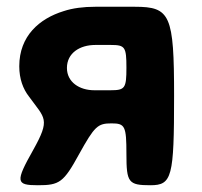

<svg xmlns="http://www.w3.org/2000/svg" viewBox="-20 -548 599 568"><path d="M78 -104C25 -10 27 0 92 0C156 0 168 -8 214 -92C260 -175 269 -183 310 -183C350 -183 354 -175 354 -92C354 -8 360 0 425 0C489 0 495 -24 495 -264C495 -504 484 -528 379 -528H262C227 -528 195 -524 168 -515C97 -493 37 -442 37 -352C37 -315 48 -285 66 -262C113 -197 130 -197 78 -104ZM178 -347C178 -391 216 -415 262 -415H308C350 -415 354 -409 354 -348C354 -287 350 -281 307 -281H259C215 -281 178 -305 178 -347Z"/></svg>

Font: Asimov Print
Style: A
Weight: 500
Designer: Google
Version: Version 2.000980: 2014